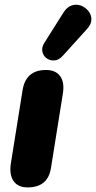

<svg xmlns="http://www.w3.org/2000/svg" viewBox="-20 -805 417 834"><path d="M100 9Q58 9 39 -18.5Q20 -46 27 -94L78 -413Q85 -457 110.5 -479Q136 -501 180 -501Q222 -501 241.5 -474Q261 -447 253 -398L202 -79Q196 -35 170.5 -13Q145 9 100 9ZM253 -563Q236 -544 217 -542.5Q198 -541 183 -551.5Q168 -562 164 -581Q160 -600 174 -621L256 -751Q271 -775 292 -781.5Q313 -788 332 -780.5Q351 -773 364 -757Q377 -741 377 -720.5Q377 -700 358 -679Z"/></svg>

Font: Nunito ExtraLight Black
Style: Italic
Weight: 900
Italic angle: -9°
Version: Version 3.602